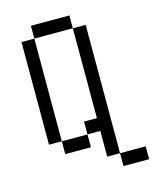

<svg xmlns="http://www.w3.org/2000/svg" viewBox="-113 -701 726 903"><g transform="rotate(-15 250.0 -250.0)"><path d="M500 125V62.5H375V125ZM375 62.5Q375 62.5 375 -562.5H312.5V-125H250V-62.5H125V0H250V-62.5H312.5Q312.5 -62.5 312.5 62.5ZM125 -62.5Q125 -62.5 125 -562.5H62.5Q62.5 -562.5 62.5 -62.5ZM125 -562.5H312.5V-625H125Z"/></g></svg>

Font: Unifont
Style: Regular
Weight: 500
Version: Version 13.0.05